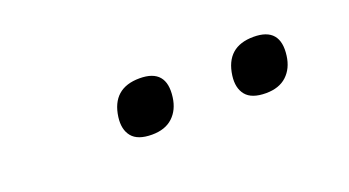

<svg xmlns="http://www.w3.org/2000/svg" viewBox="-26 -817 622 342"><g transform="rotate(-20 285.0 -646.0)"><path d="M178 -645Q185 -697 237 -697Q288 -697 281 -645Q278 -622 263.5 -608.5Q249 -595 224 -595Q197 -595 186 -608.5Q175 -622 178 -645ZM394 -645Q401 -697 453 -697Q504 -697 497 -645Q494 -622 479.5 -608.5Q465 -595 440 -595Q413 -595 402 -608.5Q391 -622 394 -645Z"/></g></svg>

Font: Haskoy
Style: Italic
Weight: 400
Designer: Ertekin Erdin
Foundry: Ertekin Erdin
Version: Version 2.000; ttfautohint (v1.8.4.7-5d5b)